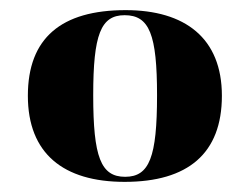

<svg xmlns="http://www.w3.org/2000/svg" viewBox="-20 -739 493 379"><path d="M226 -380C351 -380 418 -436 418 -550C418 -664 345 -719 228 -719C101 -719 35 -664 35 -550C35 -436 105 -380 226 -380ZM227 -390C179 -390 164 -429 164 -551C164 -671 179 -709 226 -709C275 -709 290 -671 290 -551C290 -429 275 -390 227 -390Z"/></svg>

Font: Noto Serif Display ExtraBold
Style: Regular
Weight: 800
Designer: Monotype Design Team
Foundry: Monotype Imaging Inc.
Version: Version 2.009